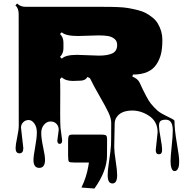

<svg xmlns="http://www.w3.org/2000/svg" viewBox="-20 -691 1049 1089"><path d="M587.4 98.6 586.9 191.4Q586.9 278.8 515.6 378.4L441.9 372.6Q470.7 314 481 251.5L484.4 231H405.8Q376 231 371.1 226.1Q366.2 221.2 366.2 191.4V131.8Q366.2 129.4 366.2 108.6Q366.2 87.9 369.9 80.1Q373.5 72.3 393.1 72.3H527.8Q531.2 72.3 551.8 72.3Q572.3 72.3 579.8 75.9Q587.4 79.6 587.4 98.6ZM863.3 160.2 874 59.1Q874 -2.4 824 -34.9Q773.9 -67.4 718.8 -63.7Q663.6 -60.1 641.6 -26.4Q630.4 -10.3 630.4 11.7L627.9 142.6Q627.9 169.4 636.2 222.4Q644.5 275.4 644.5 302.2Q644.5 349.6 617.7 349.6Q590.8 349.6 590.8 303.7Q590.8 273.4 599.6 216.8Q608.4 160.2 609.6 130.9Q610.8 101.6 610.8 5.9Q610.8 -19.5 595.2 -52.7Q579.6 -85.9 545.9 -144Q512.2 -202.1 490.7 -246.6L476.1 -254.9Q464.4 -233.4 434.6 -233.4L393.6 -231.9Q351.6 -231.9 330.6 -252.4L320.3 -242.7Q321.8 -224.6 321.8 -165.5L321.3 -45.9Q321.3 7.8 323.2 33.2L332.5 105Q332.5 125 318.8 125Q305.2 125 305.2 106.4L313 45.9Q313 23.9 300 11Q287.1 -2 266.4 -2Q245.6 -2 229.7 16.4Q213.9 34.7 213.9 64Q213.9 93.3 224.6 143.3Q235.4 193.4 235.4 215.3Q235.4 261.2 202.6 261.2Q169.9 261.2 169.9 216.3Q169.9 195.3 179.4 143.1Q189 90.8 189 60.1Q189 29.3 174.8 9.5Q160.6 -10.3 142.6 -10.3Q124.5 -10.3 111.8 2.2Q99.1 14.6 99.1 33.2L112.3 148.9Q112.3 178.7 90.3 178.7Q68.4 178.7 68.4 148.4Q68.4 130.9 77.6 87.2Q86.9 43.5 86.4 19Q85.9 -5.4 85.9 -612.8Q85.9 -643.1 67.4 -661.1L77.1 -670.9Q96.2 -652.3 125.5 -652.3H563Q665.5 -652.3 700.9 -646.2Q736.3 -640.1 762.9 -633.3Q789.6 -626.5 807.9 -616.5Q826.2 -606.4 845 -591.6Q863.8 -576.7 875 -557.6Q900.9 -514.2 900.9 -465.3Q900.9 -416.5 893.3 -385.5Q885.7 -354.5 868.2 -327.1Q830.1 -268.1 734.4 -268.1L730.5 -256.8Q761.2 -244.6 771.5 -223.1Q814.5 -129.4 835 -104.2Q855.5 -79.1 873 -64Q890.6 -48.8 923.3 -33.2Q956.1 -17.6 962.9 -12.9Q969.7 -8.3 969.7 -5.4Q969.7 43.5 982.9 120.1Q996.1 196.8 996.1 218.8Q996.1 240.7 994.4 250.5Q992.7 260.3 986.8 269.8Q981 279.3 969.7 279.3Q958.5 279.3 952.9 263.2Q947.3 247.1 947.3 223.6Q947.3 200.2 953.6 139.9Q960 79.6 960 48.8Q960 -12.2 920.4 -12.2Q900.9 -12.2 891.4 -5.4Q881.8 1.5 881.8 22.7Q881.8 43.9 890.6 90.3Q899.4 136.7 899.4 160.4Q899.4 184.1 881.3 184.1Q863.3 184.1 863.3 160.2ZM538.1 -490.2 422.9 -486.8Q352.1 -486.8 330.6 -507.8L320.3 -498.5Q339.8 -479.5 339.8 -449.7V-417Q339.8 -387.7 320.3 -368.2L330.6 -358.4Q351.6 -379.9 417.5 -379.9L541 -375.5Q590.3 -375.5 617.4 -388.4Q644.5 -401.4 644.5 -436Q644.5 -458 629.4 -470.5Q614.3 -482.9 592.8 -486.6Q571.3 -490.2 538.1 -490.2Z"/></svg>

Font: Nosifer
Style: Regular
Weight: 400
Version: Version 001.002